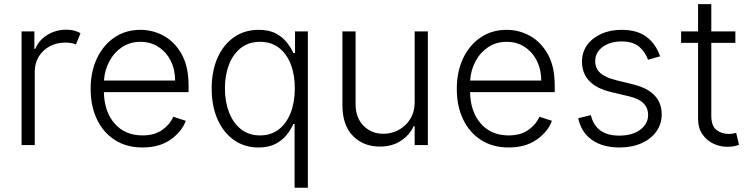

<svg xmlns="http://www.w3.org/2000/svg" viewBox="-20 -696 3611 921"><path d="M83.5 0V-545.5H144.9V-461.6H149.5Q165.8 -502.8 206.5 -528.2Q247.2 -553.6 298.7 -553.6Q319.6 -553.6 336.3 -549Q353 -544.4 366.1 -536.9L344.1 -482.6Q323.9 -491.8 294 -491.8Q251.4 -491.8 218.2 -473.7Q185 -455.6 165.8 -424.2Q146.7 -392.8 146.7 -352.3V0Z M663.4 11.4Q587 11.4 531.2 -24.3Q475.5 -60 445.1 -123.4Q414.8 -186.8 414.8 -269.5Q414.8 -352.3 445.1 -416.2Q475.5 -480.1 529.3 -516.5Q583.1 -552.9 653.8 -552.9Q713.1 -552.9 765.8 -524Q818.5 -495 851.6 -435.7Q884.6 -376.4 884.6 -285.2V-253.9H478.3Q480.5 -159.4 530.2 -103Q579.9 -46.5 663.4 -46.5Q721.6 -46.5 758.5 -73Q795.5 -99.4 811.1 -136L871.1 -116.5Q852.6 -65 799 -26.8Q745.4 11.4 663.4 11.4ZM478.7 -309.7H820Q820 -362.2 798.8 -404.3Q777.7 -446.4 740.2 -470.9Q702.8 -495.4 653.8 -495.4Q604 -495.4 565.9 -470.2Q527.7 -445 505 -402.7Q482.2 -360.4 478.7 -309.7Z M1456.7 204.5V-545.5H1395.2V-441.4H1387.4Q1376.4 -465.9 1356.5 -491.7Q1336.6 -517.4 1303.8 -535.2Q1271 -552.9 1220.9 -552.9Q1153.4 -552.9 1102.6 -517.6Q1051.8 -482.2 1023.6 -418.9Q995.4 -355.5 995.4 -271.3Q995.4 -186.8 1023.6 -123.2Q1051.8 -59.7 1102.5 -24.1Q1153.1 11.4 1219.8 11.4Q1269.2 11.4 1302.6 -6.4Q1335.9 -24.1 1356.2 -50.2Q1376.4 -76.3 1387.4 -101.2H1393.1V204.5ZM1394.2 -272.4Q1394.2 -206.7 1374.5 -155.5Q1354.8 -104.4 1317.5 -75.5Q1280.2 -46.5 1227.6 -46.5Q1173.3 -46.5 1135.7 -76.5Q1098 -106.5 1078.5 -157.7Q1058.9 -208.8 1058.9 -272.4Q1058.9 -335.2 1078.3 -385.7Q1097.7 -436.1 1135.1 -465.7Q1172.6 -495.4 1227.6 -495.4Q1280.9 -495.4 1318 -466.8Q1355.1 -438.2 1374.6 -388Q1394.2 -337.7 1394.2 -272.4Z M1969.1 -208.5V-545.5H2032.3V0H1969.1V-90.6H1964.1Q1945 -48.7 1903.4 -20.8Q1861.9 7.1 1801.8 7.1Q1723.4 7.1 1672.9 -44Q1622.5 -95.2 1622.5 -192.1V-545.5H1685.7V-196Q1685.7 -132.1 1723.4 -93.2Q1761 -54.3 1820 -54.3Q1856.9 -54.3 1891.2 -72.1Q1925.4 -89.8 1947.3 -124.1Q1969.1 -158.4 1969.1 -208.5Z M2419.7 11.4Q2343.4 11.4 2287.6 -24.3Q2231.9 -60 2201.5 -123.4Q2171.2 -186.8 2171.2 -269.5Q2171.2 -352.3 2201.5 -416.2Q2231.9 -480.1 2285.7 -516.5Q2339.5 -552.9 2410.2 -552.9Q2469.5 -552.9 2522.2 -524Q2574.9 -495 2608 -435.7Q2641 -376.4 2641 -285.2V-253.9H2234.7Q2236.9 -159.4 2286.6 -103Q2336.3 -46.5 2419.7 -46.5Q2478 -46.5 2514.9 -73Q2551.8 -99.4 2567.5 -136L2627.5 -116.5Q2609 -65 2555.4 -26.8Q2501.8 11.4 2419.7 11.4ZM2235.1 -309.7H2576.3Q2576.3 -362.2 2555.2 -404.3Q2534.1 -446.4 2496.6 -470.9Q2459.2 -495.4 2410.2 -495.4Q2360.4 -495.4 2322.3 -470.2Q2284.1 -445 2261.4 -402.7Q2238.6 -360.4 2235.1 -309.7Z M3146.3 -425.8 3088.4 -409.4Q3075.6 -446.4 3046.2 -471.8Q3016.7 -497.2 2961.6 -497.2Q2906.6 -497.2 2870.9 -470.9Q2835.2 -444.6 2835.2 -403.1Q2835.2 -367.5 2859.6 -345.9Q2883.9 -324.2 2934.7 -311.4L3017 -291.2Q3154.1 -257.5 3154.1 -147.4Q3154.1 -101.2 3128.6 -65.3Q3103 -29.5 3057.4 -9.1Q3011.7 11.4 2951.7 11.4Q2871.4 11.4 2819.8 -24.7Q2768.1 -60.7 2753.6 -128.9L2814.3 -143.8Q2837.4 -45.5 2950.6 -45.5Q3013.5 -45.5 3051.1 -73.7Q3088.8 -101.9 3088.8 -144.5Q3088.8 -212.4 3000 -233.3L2910.9 -254.6Q2839.8 -271.7 2805.8 -308.6Q2771.7 -345.5 2771.7 -400.2Q2771.7 -445.3 2796.2 -479.6Q2820.7 -513.8 2863.6 -533.4Q2906.6 -552.9 2961.6 -552.9Q3036.6 -552.9 3081.5 -519Q3126.4 -485.1 3146.3 -425.8Z M3507.5 -545.5V-490.4H3392V-142.4Q3392 -90.9 3417.1 -72.3Q3442.1 -53.6 3474.4 -53.6Q3486.9 -53.6 3495.7 -55.2Q3504.6 -56.8 3511.4 -58.6L3524.9 -1.4Q3516 2.1 3502.3 5.1Q3488.6 8.2 3468.7 8.2Q3433.9 8.2 3401.6 -7.1Q3369.3 -22.4 3348.9 -52.6Q3328.5 -82.7 3328.5 -127.5V-490.4H3247.2V-545.5H3328.5V-676.1H3392V-545.5Z"/></svg>

Font: Inter UI Light
Style: Regular
Weight: 300
Designer: Rasmus Andersson
Foundry: rsms
Version: 3.2;8d6f07862